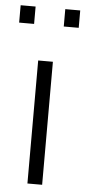

<svg xmlns="http://www.w3.org/2000/svg" viewBox="-53 -762 353 793"><g transform="rotate(5 123.5 -365.5)"><path d="M0 0ZM92 0V-510H153V0ZM0 -659V-731H62V-659ZM185 -659V-731H247V-659Z"/></g></svg>

Font: Azeri Sans Light
Style: Regular
Weight: 300
Designer: Hector Gatti & Omnibus-Type (original fonts) / Cristiano Sobral (main changes and remastering)
Version: Version 1.000; ttfautohint (v1.6)